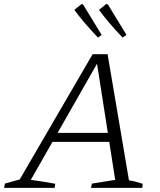

<svg xmlns="http://www.w3.org/2000/svg" viewBox="-33 -915 779 935"><path d="M595 -37Q613 -34 629.5 -29.5Q646 -25 662 -20L660 0H410L415 -21L528 -39L436 -627L451 -625L117 -39Q147 -35 176.5 -30.5Q206 -26 236 -20L233 0H-13L-9 -21L63 -41L418 -651H491ZM195 -224 217 -268H529L534 -224ZM444 -732Q405 -773 378 -805Q351 -837 329 -867L364 -895L371 -894L462 -745ZM564 -732Q525 -773 498 -805Q471 -837 449 -867L484 -895L492 -894L583 -745Z"/></svg>

Font: Piazzolla Thin ExtraLight
Style: Italic
Weight: 250
Italic angle: -11.3°
Version: Version 2.005